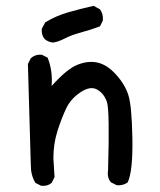

<svg xmlns="http://www.w3.org/2000/svg" viewBox="-20 -631 540 648"><path d="M119.1 -3.9 99.6 -13.7Q84 -39.1 84 -73.2L74.2 -415L84 -434.6Q99.6 -448.2 121.1 -446.3L140.6 -436.5Q158.2 -393.6 154.3 -340.8Q205.1 -397.5 240.7 -412.1Q276.4 -426.8 308.6 -419.9Q340.8 -413.1 371.1 -379.9Q401.4 -346.7 413.1 -310.5Q424.8 -274.4 426.8 -164.1Q428.7 -53.7 411.1 -15.6Q395.5 -3.9 374 -5.9L354.5 -15.6Q340.8 -31.2 344.7 -55.7Q350.6 -258.8 340.8 -287.1Q331.1 -315.4 308.1 -328.6Q285.2 -341.8 252 -319.8Q218.8 -297.9 203.1 -264.6Q187.5 -231.4 173.8 -188.5Q160.2 -145.5 160.2 -96.7L164.1 -33.2L154.3 -13.7Q140.6 -2 119.1 -3.9ZM158.2 -487.3Q142.6 -489.3 130.9 -499Q119.1 -512.7 121.1 -534.2L132.8 -555.7Q169.9 -578.1 211.4 -589.8Q252.9 -601.6 295.9 -611.3L317.4 -599.6Q329.1 -584 327.1 -561.5L317.4 -542Q286.1 -530.3 253.4 -521.5Q220.7 -512.7 198.2 -501Q175.8 -489.3 158.2 -487.3Z"/></svg>

Font: NaikaiFont
Style: Regular
Weight: 400
Version: Version 1.67